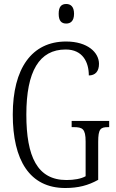

<svg xmlns="http://www.w3.org/2000/svg" viewBox="-20 -932 581 962"><path d="M312 -814C333 -814 351 -826 351 -863C351 -900 333 -912 312 -912C289 -912 274 -900 274 -863C274 -826 289 -814 312 -814ZM307 10C372 10 422 -3 472 -31V-221C472 -287 484 -295 522 -295H527V-326H339V-295H349C393 -295 409 -287 409 -223V-49C386 -36 351 -30 313 -30C167 -30 112 -147 112 -358C112 -575 177 -684 309 -684C395 -684 425 -620 425 -554C457 -554 476 -574 476 -612C476 -669 419 -724 311 -724C139 -724 44 -589 44 -358C44 -130 128 10 307 10Z"/></svg>

Font: Noto Serif Thai ExtraCondensed Light
Style: Regular
Weight: 300
Width: 2
Designer: Monotype Design Team
Foundry: Monotype Imaging Inc.
Version: Version 2.002